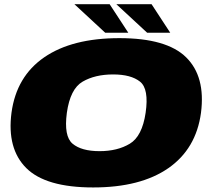

<svg xmlns="http://www.w3.org/2000/svg" viewBox="-20 -858 980 886"><path d="M410 7Q628.5 7 756.8 -82Q885 -171 907.5 -337.5Q929 -504.5 839.2 -593.2Q749.5 -682 531 -682Q312.5 -682 184 -593.5Q55.5 -505 33 -337.5Q11.5 -172 101.2 -82.5Q191 7 410 7ZM439.5 -160.5Q356 -160.5 315 -194.8Q274 -229 288.5 -337.5Q304 -448 361.2 -481.2Q418.5 -514.5 502 -514.5Q584.5 -514.5 626.2 -481.2Q668 -448 652 -337.5Q636 -229 579 -194.8Q522 -160.5 439.5 -160.5ZM659 -707H765.5L679.5 -838.5H517ZM465.5 -707H572L486 -838.5H323.5Z"/></svg>

Font: Anybody Expanded Black
Style: Italic
Weight: 900
Width: 7
Italic angle: -10°
Version: Version 1.113;gftools[0.9.25]